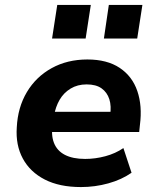

<svg xmlns="http://www.w3.org/2000/svg" viewBox="-20 -747 634 778"><path d="M308 11Q221 11 161.5 -19.5Q102 -50 72.5 -104.5Q43 -159 48 -231Q52 -312 89 -374Q126 -436 189.5 -471Q253 -506 334 -506Q414 -506 465 -472Q516 -438 536.5 -378Q557 -318 547 -241L544 -212H170L182 -294H442L426 -279Q432 -317 423 -345Q414 -373 391.5 -389Q369 -405 331 -405Q294 -405 266 -388Q238 -371 221.5 -342.5Q205 -314 199 -278L194 -247Q186 -201 198.5 -168.5Q211 -136 243 -119.5Q275 -103 325 -103Q366 -103 407 -114Q448 -125 480 -147L513 -47Q473 -19 419 -4Q365 11 308 11ZM401 -591 421 -727H557L536 -591ZM191 -591 212 -727H348L327 -591Z"/></svg>

Font: Nunito Sans 10pt ExtraBold
Style: Italic
Weight: 800
Italic angle: -9°
Designer: Vernon Adams
Foundry: Vernon Adams
Version: Version 3.101;gftools[0.9.27]